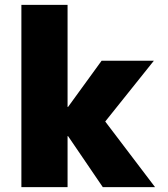

<svg xmlns="http://www.w3.org/2000/svg" viewBox="-20 -770 691 790"><path d="M260 -210H258V0H68V-750H258V-330H260L398 -520H613L413 -270L618 0H403Z"/></svg>

Font: M PLUS 1p Black
Style: Regular
Weight: 900
Version: Version 1.061